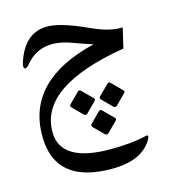

<svg xmlns="http://www.w3.org/2000/svg" viewBox="-108 -500 811 905"><g transform="rotate(-15 297.0 -47.5)"><path d="M49.3 81.1Q49.3 -189.9 394.5 -273.4Q333 -293.9 308.6 -303.2Q232.4 -332.5 176.8 -322.8Q117.7 -312.5 78.6 -265.1Q61 -244.1 53.2 -247.6Q43 -252 50.8 -276.4Q91.3 -405.3 196.3 -411.1Q262.7 -415 400.9 -351.1Q450.7 -328.1 492.2 -319.8Q524.9 -313 548.3 -315.4L525.4 -217.8Q98.6 -147 100.6 77.6Q102.1 225.1 345.2 225.1Q447.8 225.1 520 207.5Q538.6 203.1 527.8 223.6Q478.5 315.9 327.1 315.9Q49.3 315.9 49.3 81.1ZM355.1 148.4Q345.1 157.8 336.2 148.9L290.3 103Q281.4 94.1 288.6 86.9L337.3 37.6Q345.6 29.9 353.4 38.2L402.7 87.5Q409.3 94.1 402.1 101.3ZM427.6 33.2Q417.6 43.2 408.2 33.8L362.3 -12.2Q353.4 -21.1 360.6 -28.3L409.9 -77Q417.6 -85.3 425.4 -77L474.7 -27.7Q481.3 -21.1 474.1 -13.9ZM283.1 33.2Q273.1 43.2 264.2 33.8L218.3 -12.2Q209.4 -21.1 216.1 -27.7L265.3 -77Q273.1 -85.3 281.4 -77L330.7 -27.7Q337.3 -21.1 330.1 -13.9Z"/></g></svg>

Font: Gandom FD-WOL
Style: FD-WOL
Weight: 400
Foundry: DejaVu fonts team - Redesigned by Saber Rastikerdar - Based on Samim Font
Version: Version 0.6